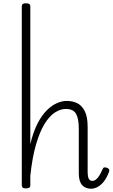

<svg xmlns="http://www.w3.org/2000/svg" viewBox="-20 -1135 691 1172"><path d="M535 17Q518 17 504 11Q490 5 480.5 -6Q471 -17 466 -35Q461 -53 461 -76V-350Q461 -411 444 -440.5Q427 -470 382 -470Q349 -470 315.5 -448.5Q282 -427 252.5 -379.5Q223 -332 200 -253.5Q177 -175 165 -61V-4Q165 6 158.5 10.5Q152 15 138 15Q125 15 119 10.5Q113 6 113 -4V-1096Q113 -1106 119 -1110.5Q125 -1115 138 -1115Q152 -1115 158.5 -1110.5Q165 -1106 165 -1096V-255Q183 -331 209.5 -382Q236 -433 267 -463Q298 -493 329 -506Q360 -519 387 -519Q423 -519 451.5 -505Q480 -491 497.5 -456.5Q515 -422 515 -360V-89Q515 -72 517 -59Q519 -46 525.5 -38.5Q532 -31 544 -31Q555 -31 565 -38.5Q575 -46 585.5 -62Q596 -78 607 -104Q610 -112 617 -113Q624 -114 632 -111Q642 -108 645.5 -101.5Q649 -95 646 -88Q634 -54 616.5 -30.5Q599 -7 578 5Q557 17 535 17Z"/></svg>

Font: Playwrite FR Moderne ExtraLight
Style: Regular
Weight: 250
Version: Version 1.002